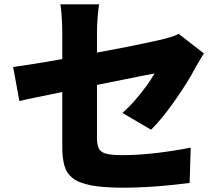

<svg xmlns="http://www.w3.org/2000/svg" viewBox="-20 -819 1040 891"><path d="M269 -136V-392Q207 -379 154.5 -368.5Q102 -358 70 -350L41 -508Q77 -513 137.5 -522.5Q198 -532 269 -545V-671Q269 -689 268 -713Q267 -737 265 -760.5Q263 -784 260 -799H440Q436 -776 433 -737.5Q430 -699 430 -671V-575Q495 -587 554.5 -598.5Q614 -610 659.5 -620Q705 -630 728 -635Q752 -641 772.5 -647Q793 -653 809 -662L926 -571Q919 -559 908 -541.5Q897 -524 889 -509Q873 -478 848 -437.5Q823 -397 794 -355.5Q765 -314 735.5 -277.5Q706 -241 681 -217L548 -295Q579 -322 608 -355.5Q637 -389 660.5 -421.5Q684 -454 697 -478Q679 -475 639 -467Q599 -459 545 -448Q491 -437 430 -425V-179Q430 -150 437.5 -132Q445 -114 470 -106.5Q495 -99 547 -99Q621 -99 706 -109Q791 -119 865 -134L860 30Q821 35 767.5 40.5Q714 46 657.5 49Q601 52 552 52Q458 52 401.5 41Q345 30 316.5 7Q288 -16 278.5 -51.5Q269 -87 269 -136Z"/></svg>

Font: Source Han Sans CN Heavy
Style: Regular
Weight: 900
Designer: Ryoko NISHIZUKA 西塚涼子 (kana, bopomofo & ideographs); Paul D. Hunt (Latin, Greek & Cyrillic); Sandoll Communications 산돌커뮤니
Foundry: Adobe
Version: Version 2.000;hotconv 1.0.107;makeotfexe 2.5.65593